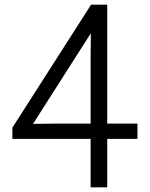

<svg xmlns="http://www.w3.org/2000/svg" viewBox="-20 -800 640 820"><path d="M438 0H367V-207H33V-255L369 -780H438V-272H567V-207H438ZM368 -658 121 -271 207 -272H367V-556Z"/></svg>

Font: Cooper Hewitt
Style: Book
Weight: 705
Designer: Village Type and Design LLC
Foundry: Cooper Hewitt Smithsonian Design Museum
Version: 1.000; ttfautohint (v1.8.1)